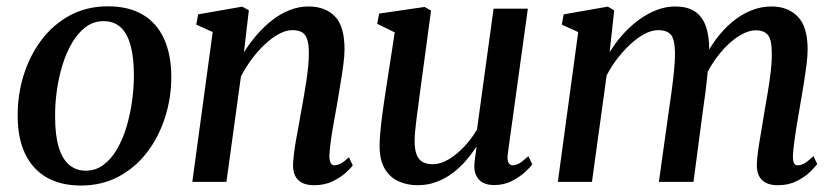

<svg xmlns="http://www.w3.org/2000/svg" viewBox="-20 -576 2649 608"><path d="M321.5 -556Q387 -556 431.5 -530Q476 -504 499 -454.2Q522 -404.5 522.5 -333.5Q522.5 -266.5 502.8 -204.5Q483 -142.5 445.8 -93.8Q408.5 -45 355.5 -16.8Q302.5 11.5 236.5 11.5Q172 11.5 127.2 -14.5Q82.5 -40.5 59.2 -89.8Q36 -139 36 -208.5Q35.5 -276.5 55.2 -339Q75 -401.5 112.2 -450.5Q149.5 -499.5 202.5 -527.8Q255.5 -556 321.5 -556ZM308 -509Q276 -509 251.2 -490.2Q226.5 -471.5 208 -440Q189.5 -408.5 177.5 -369Q165.5 -329.5 159.8 -287.5Q154 -245.5 154.5 -206Q154.5 -147.5 166 -109.8Q177.5 -72 199.2 -53.8Q221 -35.5 251.5 -35.5Q283 -35.5 307.8 -54Q332.5 -72.5 350.8 -104Q369 -135.5 380.8 -175Q392.5 -214.5 398.2 -256.2Q404 -298 404 -337Q404 -394 393.5 -432.2Q383 -470.5 361.8 -489.8Q340.5 -509 308 -509Z M752.5 -410.5Q771 -440 793.8 -466.2Q816.5 -492.5 842.8 -512.8Q869 -533 897.8 -544.2Q926.5 -555.5 957 -555.5Q1010 -555.5 1040.5 -524.2Q1071 -493 1071 -420Q1071 -399.5 1067 -369Q1063 -338.5 1057.2 -305.5Q1051.5 -272.5 1047 -244Q1042.5 -217.5 1037 -188Q1031.5 -158.5 1027.8 -131.2Q1024 -104 1023 -83.5Q1023 -67 1027.2 -59.8Q1031.5 -52.5 1038.5 -52.5Q1048 -52.5 1059 -58.2Q1070 -64 1085 -78L1097 -52.5Q1091.5 -44 1075 -29Q1058.5 -14 1033.2 -1.8Q1008 10.5 975 10.5Q951 10.5 936 2.5Q921 -5.5 914.2 -20.2Q907.5 -35 908 -55.5Q908.5 -68.5 910.8 -88Q913 -107.5 917 -130.2Q921 -153 925.5 -176.5Q930 -200 933.5 -222Q937.5 -244 941.8 -268.2Q946 -292.5 949.8 -317.2Q953.5 -342 955.8 -365Q958 -388 958 -407.5Q958 -435.5 952.8 -451.5Q947.5 -467.5 936 -474Q924.5 -480.5 905.5 -480.5Q886 -480.5 864 -468.8Q842 -457 819.8 -436.5Q797.5 -416 777.8 -389.5Q758 -363 743 -334L697 0H589L653.5 -474.5L601.5 -498L607.5 -530.5L747 -555L768 -543.5Z M1302.5 10.5Q1269.5 10.5 1242.2 -1.8Q1215 -14 1198.8 -41Q1182.5 -68 1182 -112.5Q1182 -129 1183.8 -150.8Q1185.5 -172.5 1188.5 -197Q1191.5 -221.5 1195 -245.2Q1198.5 -269 1201.5 -288.5L1230 -473.5L1174.5 -500.5L1180.5 -533L1324.5 -554L1345 -542.5L1310.5 -287Q1308 -266.5 1305 -244.8Q1302 -223 1299.2 -202Q1296.5 -181 1294.8 -162.5Q1293 -144 1293 -130Q1293 -102 1299.5 -85.8Q1306 -69.5 1318.8 -62.8Q1331.5 -56 1350.5 -56Q1375.5 -56 1401.5 -71.8Q1427.5 -87.5 1450.8 -112.5Q1474 -137.5 1490.5 -166L1543 -548.5H1651.5L1588 -89Q1585.5 -70.5 1590 -61.5Q1594.5 -52.5 1604 -52.5Q1613.5 -52.5 1625 -59.2Q1636.5 -66 1653 -81.5L1665.5 -56Q1659.5 -46.5 1642.5 -31Q1625.5 -15.5 1600.8 -2.8Q1576 10 1545.5 10Q1512.5 10 1497 -7Q1481.5 -24 1482 -50Q1482 -53 1482.5 -59.8Q1483 -66.5 1484.2 -75.2Q1485.5 -84 1486.8 -93Q1488 -102 1489 -109.5L1487.5 -110Q1472.5 -87 1453.8 -65.5Q1435 -44 1412 -27Q1389 -10 1361.8 0.2Q1334.5 10.5 1302.5 10.5Z M1925 -543.5 1910.5 -410.5Q1928 -439.5 1951.2 -465.8Q1974.5 -492 2001.8 -512.2Q2029 -532.5 2058.5 -544Q2088 -555.5 2118.5 -555.5Q2154.5 -555.5 2178.2 -541Q2202 -526.5 2213.8 -496.5Q2225.5 -466.5 2226 -419Q2226 -412.5 2225.2 -404.2Q2224.5 -396 2223.8 -386.5Q2223 -377 2221.5 -367L2206 -380.5Q2223.5 -419.5 2247.2 -451.5Q2271 -483.5 2299 -506.8Q2327 -530 2358.5 -542.8Q2390 -555.5 2423 -555.5Q2475 -555.5 2506.2 -523.5Q2537.5 -491.5 2537.5 -419.5Q2537.5 -399.5 2533.8 -369.5Q2530 -339.5 2524.5 -306.5Q2519 -273.5 2514 -244Q2509.5 -217.5 2504.5 -188Q2499.5 -158.5 2495.8 -131.2Q2492 -104 2491 -83.5Q2490.5 -67 2494.2 -59.8Q2498 -52.5 2506 -52.5Q2516.5 -52.5 2528 -59.2Q2539.5 -66 2556 -81.5L2568 -56.5Q2561.5 -47.5 2545 -31.5Q2528.5 -15.5 2502.8 -2.5Q2477 10.5 2443.5 10.5Q2419 10.5 2404 2.2Q2389 -6 2382.8 -20.5Q2376.5 -35 2376.5 -55Q2377 -73 2381 -101.2Q2385 -129.5 2390.8 -161.5Q2396.5 -193.5 2401 -223.5Q2406 -252 2411.5 -285Q2417 -318 2420.8 -350Q2424.5 -382 2424 -407.5Q2424 -449.5 2412 -464.8Q2400 -480 2373.5 -480Q2353 -480 2329.5 -467.5Q2306 -455 2282.5 -432Q2259 -409 2238.5 -378.2Q2218 -347.5 2203.5 -311.5L2223.5 -378Q2222 -356.5 2219.5 -332.5Q2217 -308.5 2214 -284.2Q2211 -260 2207.5 -238L2176 0H2066.5L2097.5 -222Q2102 -251.5 2106.5 -284.8Q2111 -318 2114.2 -349.8Q2117.5 -381.5 2117.5 -407Q2117 -450.5 2105 -465.5Q2093 -480.5 2063.5 -480.5Q2044.5 -480.5 2022.5 -469.2Q2000.5 -458 1978.2 -437.8Q1956 -417.5 1935.8 -391.5Q1915.5 -365.5 1901 -337L1854.5 0H1746.5L1811 -474.5L1759 -498L1765 -530.5L1904.5 -555Z"/></svg>

Font: Merriweather 48pt Medium
Style: Italic
Weight: 500
Italic angle: -7.8°
Version: Version 2.101